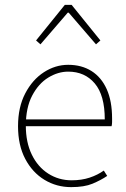

<svg xmlns="http://www.w3.org/2000/svg" viewBox="-20 -756 518 788"><path d="M272 12Q212 12 162.5 -18Q113 -48 83.5 -104Q54 -160 54 -238Q54 -316 83.5 -372.5Q113 -429 160 -459.5Q207 -490 260 -490Q315 -490 355.5 -464.5Q396 -439 418 -390Q440 -341 440 -270Q440 -263 440 -255Q440 -247 438 -238H70V-266H410Q410 -365 369 -413.5Q328 -462 260 -462Q218 -462 178 -437.5Q138 -413 112 -363.5Q86 -314 86 -240Q86 -172 110.5 -121.5Q135 -71 178 -43.5Q221 -16 274 -16Q315 -16 348 -27Q381 -38 406 -56L420 -34Q393 -16 359.5 -2Q326 12 272 12ZM146 -574 128 -590 246 -736H274L392 -590L374 -574L262 -704H258Z"/></svg>

Font: Source Sans 3 Variable
Style: Regular
Weight: 200
Designer: Paul D. Hunt
Foundry: Adobe Systems Incorporated
Version: Version 3.026